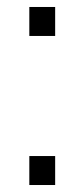

<svg xmlns="http://www.w3.org/2000/svg" viewBox="-20 -530 242 550"><path d="M64 -427V-510H138V-427ZM64 0V-83H138V0Z"/></svg>

Font: Saira Thin Light
Style: Regular
Weight: 300
Version: Version 1.101